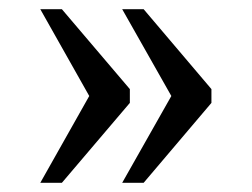

<svg xmlns="http://www.w3.org/2000/svg" viewBox="-20 -479 548 418"><path d="M246 -81 353 -270 246 -459H292.7L440.3 -285V-255L292.7 -81ZM67.7 -81 174.3 -270 67.7 -459H114.7L262.7 -285V-255L114.7 -81Z"/></svg>

Font: Noto Serif Hentaigana ExtraLight
Style: Regular
Weight: 200
Designer: Kazuhiro Yamada
Foundry: nipponia
Version: Version 1.000